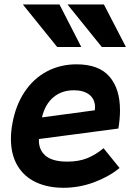

<svg xmlns="http://www.w3.org/2000/svg" viewBox="-20 -856 640 888"><path d="M85.5 -835.5H255L356 -638.5H244.5ZM292 -835.5H460.5L562.5 -638.5H451ZM30.5 -214Q30.5 -247.5 37 -283Q52 -368 93.2 -430.2Q134.5 -492.5 196.5 -525.5Q258.5 -558.5 334 -558.5Q437 -558.5 486 -502Q535 -445.5 535 -346Q535 -306 527.5 -261.5L160 -213Q157.5 -165.5 189.2 -137Q221 -108.5 291.5 -108.5Q343.5 -108.5 383 -124.2Q422.5 -140 459 -170.5L533 -79Q483.5 -38.5 415 -13Q346.5 12.5 274 12.5Q200 12.5 145 -13.8Q90 -40 60.2 -91Q30.5 -142 30.5 -214ZM419.5 -360Q419.5 -397 393.5 -417.8Q367.5 -438.5 321.5 -438.5Q265.5 -438.5 227 -406.2Q188.5 -374 174 -313L418.5 -346Q419.5 -356 419.5 -360Z"/></svg>

Font: JuliaMono ExtraBoldItalic
Style: Regular
Weight: 800
Italic angle: -9°
Monospace: yes
Designer: cormullion
Foundry: corm
Version: Version 0.049; ttfautohint (v1.8.4)